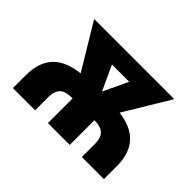

<svg xmlns="http://www.w3.org/2000/svg" viewBox="-109 -766 986 986"><g transform="rotate(45 384.0 -273.0)"><path d="M53.7 0H214.8V-93.3C214.8 -162.1 248.5 -179.2 302.7 -179.2H307.6V0H466.3V-179.2C526.9 -179.2 554.2 -155.3 554.2 -93.3V0H714.4V-93.3C714.4 -222.7 646.5 -283.2 530.3 -298.3L679.7 -545.9H97.7L246.1 -299.3C124 -286.1 53.7 -225.6 53.7 -93.3ZM389.6 -311 327.6 -445.3H453.1Z"/></g></svg>

Font: Inter ExtraBold
Style: Regular
Weight: 800
Designer: Rasmus Andersson
Foundry: rsms
Version: Version 4.001;git-9221beed3